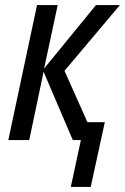

<svg xmlns="http://www.w3.org/2000/svg" viewBox="-20 -556 496 762"><path d="M261 186H340L396 -71H327L236 -275L456 -536H361L155 -284L209 -536H127L13 0H96L153 -271L269 0H301Z"/></svg>

Font: Noto Sans Display SemiCondensed
Style: Italic
Weight: 400
Width: 4
Italic angle: -12°
Designer: Monotype Design Team
Foundry: Monotype Imaging Inc.
Version: Version 1.900